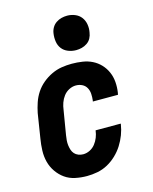

<svg xmlns="http://www.w3.org/2000/svg" viewBox="-115 -831 729 915"><g transform="rotate(-15 250.0 -373.5)"><path d="M200 8Q170 8 142 2Q114 -4 92 -19.5Q70 -35 54 -58Q38 -81 31 -108Q24 -135 25 -164.5Q26 -194 31 -223L50 -343Q55 -368 63.5 -393Q72 -418 86.5 -440Q101 -462 122 -479.5Q143 -497 167.5 -508.5Q192 -520 217 -524Q242 -528 267 -528Q294 -528 320 -524Q346 -520 368 -509Q390 -498 407 -480Q424 -462 434 -439Q444 -416 446 -390Q448 -364 444 -338L442 -328H318L319 -333Q321 -349 320 -365.5Q319 -382 311.5 -395.5Q304 -409 290 -416Q276 -423 259 -423Q242 -423 225.5 -414.5Q209 -406 198 -391.5Q187 -377 181 -360Q175 -343 173 -326L153 -206Q151 -194 150 -181.5Q149 -169 150.5 -157Q152 -145 155.5 -134Q159 -123 166.5 -114.5Q174 -106 185.5 -101.5Q197 -97 209 -97Q226 -97 242 -105Q258 -113 269 -127Q280 -141 286.5 -157.5Q293 -174 295 -191V-192H419V-189Q415 -163 405.5 -138Q396 -113 381.5 -90Q367 -67 346.5 -47.5Q326 -28 302 -15Q278 -2 251.5 3Q225 8 200 8ZM305 -585Q285 -585 266 -592.5Q247 -600 235.5 -615Q224 -630 221 -650Q218 -670 221 -690Q223 -705 230.5 -718Q238 -731 250.5 -739.5Q263 -748 277 -751.5Q291 -755 305 -755Q325 -755 343.5 -747.5Q362 -740 373.5 -725Q385 -710 388.5 -690Q392 -670 388 -650Q386 -635 379 -622Q372 -609 359.5 -600.5Q347 -592 333 -588.5Q319 -585 305 -585Z"/></g></svg>

Font: Iosevka Term Curly XBd Obl
Style: Regular
Weight: 800
Italic angle: -9°
Designer: Belleve Invis
Foundry: Belleve Invis
Version: Version 32.3.0